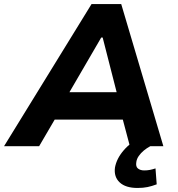

<svg xmlns="http://www.w3.org/2000/svg" viewBox="-49 -725 882 952"><path d="M-29 0 405 -705H552L761 0H595L543 -196L600 -132H182L259 -195L145 0ZM453 -539 275 -233 256 -268H570L538 -234L460 -539ZM633 207Q574 207 544.5 179.5Q515 152 521 106Q529 61 565 19.5Q601 -22 653 -45L696 0Q679 9 664 21.5Q649 34 639 48.5Q629 63 627 78Q623 101 635 110.5Q647 120 666 120Q681 120 694 117.5Q707 115 722 110L728 189Q704 198 682.5 202.5Q661 207 633 207Z"/></svg>

Font: Nunito Sans 6pt ExtraBold
Style: Italic
Weight: 800
Italic angle: -9°
Version: Version 3.101;gftools[0.9.27]